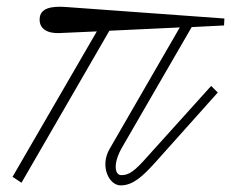

<svg xmlns="http://www.w3.org/2000/svg" viewBox="-20 -550 699 581"><path d="M345 11C382 11 411 -15 453 -62L639 -270L619 -290L426 -76C387 -32 371 -20 347 -20C327 -20 321 -55 350 -105L560 -468L658 -473L659 -494L177 -529C132 -532 102 -524 100 -494C98 -463 123 -448 161 -450L273 -455L18 -15L45 3L311 -457L524 -467L312 -100C281 -47 310 11 345 11Z"/></svg>

Font: Louise
Style: Regular
Weight: 400
Designer: Ange Degheest & Luna Delabre & Camille Depalle
Foundry: Velvetyne Type Foundry
Version: Version 1.000;FEAKit 1.0